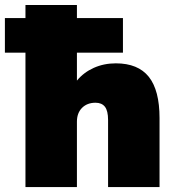

<svg xmlns="http://www.w3.org/2000/svg" viewBox="-55 -756 710 776"><path d="M47.9 0V-543H-35.2V-683.1H47.9V-735.8H255.9V-683.1H441.9V-543H255.9V-430.2Q283.2 -463.4 324 -481.7Q364.7 -500 413.1 -500Q502.9 -500 546.4 -445.6Q589.8 -391.1 589.8 -278.8V0H381.8V-271Q381.8 -308.1 369.1 -324.5Q356.4 -340.8 331.1 -340.8Q297.4 -340.8 276.6 -320.1Q255.9 -299.3 255.9 -264.2V0Z"/></svg>

Font: Mulish ExtraBlack
Style: Regular
Weight: 1000
Designer: Vernon Adams
Foundry: Vernon Adams
Version: Version 3.603; ttfautohint (v1.8.3)